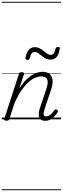

<svg xmlns="http://www.w3.org/2000/svg" viewBox="-20 -1303 686 2096"><path d="M474 16Q447 16 431 6Q415 -4 408 -23Q401 -42 403.5 -68.5Q406 -95 417 -127L489 -341Q502 -382 500.5 -410.5Q499 -439 481.5 -454Q464 -469 430 -469Q399 -469 363 -453.5Q327 -438 288.5 -403.5Q250 -369 212 -313.5Q174 -258 139 -178L82 -4Q79 6 72.5 10.5Q66 15 51 15Q39 15 31 10Q23 5 27 -6L186 -494Q190 -506 196 -510.5Q202 -515 216 -515Q233 -515 239 -509Q245 -503 241 -491L190 -336Q222 -387 255.5 -422Q289 -457 322 -478.5Q355 -500 386 -509.5Q417 -519 444 -519Q489 -519 517.5 -498Q546 -477 553 -435Q560 -393 539 -329L466 -110Q458 -84 456.5 -66.5Q455 -49 461.5 -40.5Q468 -32 483 -32Q500 -32 516.5 -42Q533 -52 547.5 -68Q562 -84 573 -99Q578 -106 584.5 -108.5Q591 -111 601 -105Q611 -98 612 -91Q613 -84 608 -76Q597 -57 577 -35.5Q557 -14 531 1Q505 16 474 16ZM278 -649Q256 -649 259 -671Q268 -728 293 -758Q318 -788 360 -788Q390 -788 413.5 -775Q437 -762 456.5 -746Q476 -730 495 -717Q514 -704 535 -704Q553 -704 566 -720Q579 -736 585 -769Q590 -790 613 -790Q626 -790 630.5 -785.5Q635 -781 632 -769Q623 -711 598.5 -681.5Q574 -652 530 -652Q501 -652 478 -665Q455 -678 435 -694Q415 -710 396 -723Q377 -736 357 -736Q338 -736 325.5 -719.5Q313 -703 305 -669Q303 -659 296.5 -654Q290 -649 278 -649ZM0 763H646V773H0ZM0 -20H646V0H0ZM0 -505H646V-500H0ZM0 -1283H646V-1273H0Z"/></svg>

Font: Playwrite NL Guides
Style: Regular
Weight: 400
Designer: Veronika Burian, José Scaglione
Foundry: TypeTogether
Version: Version 1.003